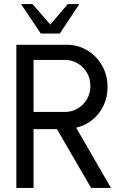

<svg xmlns="http://www.w3.org/2000/svg" viewBox="-20 -919 610 939"><path d="M60 0V-700H306Q362 -700 407.2 -672.5Q452.5 -645 479.2 -598.2Q506 -551.5 506 -494Q506 -443.5 486 -402Q466 -360.5 431.2 -332.5Q396.5 -304.5 352.5 -294.5L522.5 0H425.5L258.5 -287.5H144V0ZM144 -371.5H297.5Q331.5 -371.5 359.8 -388.2Q388 -405 405 -433.8Q422 -462.5 422 -498.5Q422 -535 405 -563.8Q388 -592.5 359.8 -609.2Q331.5 -626 297.5 -626H144ZM179.5 -755 83 -899H139L226 -799L311.5 -899H368L272.5 -755Z"/></svg>

Font: Urbanist Medium
Style: Regular
Weight: 500
Designer: Corey Hu
Foundry: Corey Hu
Version: Version 1.321; ttfautohint (v1.8.4.7-5d5b)